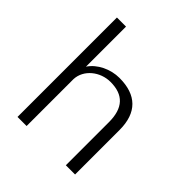

<svg xmlns="http://www.w3.org/2000/svg" viewBox="-197 -854 986 986"><g transform="rotate(45 296.0 -361.0)"><path d="M153 -341C156 -411 223 -465 298 -465C391 -465 438 -416 438 -313V0H505V-323C505 -449 439 -512 316 -512C252 -512 186 -481 153 -431V-722H87V0H153Z"/></g></svg>

Font: Perun Light
Style: Regular
Weight: 300
Foundry: Copyright (c) Stefan Peev, Context Ltd, 2016
Version: Version 1.089